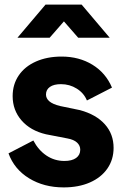

<svg xmlns="http://www.w3.org/2000/svg" viewBox="-20 -804 535 835"><path d="M17 -137 125 -193Q147 -151 182 -127.5Q217 -104 260 -104Q293 -104 311 -117Q329 -130 329 -153Q329 -171 315 -184Q301 -197 273 -202L180 -220Q112 -236 73.5 -280.5Q35 -325 35 -386Q35 -437 61.5 -476Q88 -515 136.5 -536.5Q185 -558 248 -558Q324 -558 382 -522.5Q440 -487 467 -423L358 -367Q345 -399 314 -418.5Q283 -438 245 -438Q214 -438 197 -426Q180 -414 180 -393Q180 -376 194.5 -363.5Q209 -351 241 -343L328 -325Q398 -306 436 -263.5Q474 -221 474 -161Q474 -110 447 -71Q420 -32 371 -10.5Q322 11 257 11Q171 11 106.5 -28.5Q42 -68 17 -137ZM178 -784H335L457 -640H320L258 -711L196 -640H56Z"/></svg>

Font: BLUETTI 2.0
Style: Bold
Weight: 700
Designer: Stijn de Vries
Foundry: tokotype
Version: Version 2.005;October 31, 2023;FontCreator 14.0.0.2814 64-bi